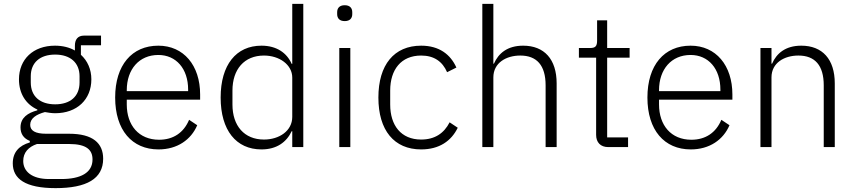

<svg xmlns="http://www.w3.org/2000/svg" viewBox="-20 -760 4419 992"><path d="M513 60C513 -20 460 -69 337 -69H218C162 -69 136 -85 136 -115C136 -149 168 -169 212 -181C229 -178 247 -175 265 -175C378 -175 452 -246 452 -350C452 -402 432 -446 398 -477V-526H502V-576H414C381 -576 367 -555 367 -524V-499C339 -515 304 -524 264 -524C151 -524 78 -453 78 -350C78 -276 114 -221 173 -194V-190C124 -177 86 -152 86 -102C86 -68 102 -45 134 -32V-24C79 -8 46 26 46 84C46 164 111 212 267 212C427 212 513 164 513 60ZM458 64C458 133 396 165 297 165H233C144 165 100 125 100 72C100 28 127 -1 171 -16H337C428 -16 458 15 458 64ZM265 -221C187 -221 139 -262 139 -334V-366C139 -436 186 -478 265 -478C343 -478 391 -436 391 -366V-334C391 -262 343 -221 265 -221Z M799 12C896 12 967 -38 999 -113L957 -141C929 -74 875 -38 802 -38C697 -38 635 -113 635 -220V-245H1014V-272C1014 -422 929 -524 798 -524C662 -524 575 -424 575 -256C575 -88 662 12 799 12ZM798 -476C890 -476 952 -405 952 -297V-289H635V-294C635 -402 699 -476 798 -476Z M1490 0H1547V-740H1490V-430H1487C1462 -487 1409 -524 1331 -524C1200 -524 1120 -425 1120 -256C1120 -87 1200 12 1331 12C1409 12 1460 -25 1487 -82H1490ZM1344 -39C1242 -39 1181 -110 1181 -220V-292C1181 -402 1242 -473 1344 -473C1423 -473 1490 -426 1490 -359V-156C1490 -84 1423 -39 1344 -39Z M1761 -651C1788 -651 1800 -666 1800 -687V-697C1800 -718 1788 -733 1761 -733C1734 -733 1722 -718 1722 -697V-687C1722 -666 1734 -651 1761 -651ZM1733 0H1790V-512H1733Z M2156 12C2250 12 2312 -32 2345 -100L2303 -128C2274 -71 2226 -39 2156 -39C2052 -39 1996 -112 1996 -220V-292C1996 -400 2052 -473 2156 -473C2223 -473 2266 -442 2290 -387L2338 -411C2308 -478 2250 -524 2156 -524C2016 -524 1935 -425 1935 -256C1935 -87 2016 12 2156 12Z M2472 0H2529V-360C2529 -436 2596 -473 2668 -473C2753 -473 2799 -423 2799 -319V0H2856V-329C2856 -454 2792 -524 2683 -524C2601 -524 2555 -484 2532 -431H2529V-740H2472Z M3225 0V-50H3117V-462H3233V-512H3117V-655H3065V-551C3065 -522 3057 -512 3029 -512H2971V-462H3060V-63C3060 -25 3082 0 3123 0Z M3549 12C3646 12 3717 -38 3749 -113L3707 -141C3679 -74 3625 -38 3552 -38C3447 -38 3385 -113 3385 -220V-245H3764V-272C3764 -422 3679 -524 3548 -524C3412 -524 3325 -424 3325 -256C3325 -88 3412 12 3549 12ZM3548 -476C3640 -476 3702 -405 3702 -297V-289H3385V-294C3385 -402 3449 -476 3548 -476Z M3966 0V-360C3966 -436 4033 -473 4105 -473C4190 -473 4236 -423 4236 -319V0H4293V-329C4293 -454 4229 -524 4120 -524C4038 -524 3992 -484 3969 -431H3966V-512H3909V0Z"/></svg>

Font: IBM Plex Arabic Light
Style: Regular
Weight: 300
Designer: Mike Abbink, Paul van der Laan, Pieter van Rosmalen, Wael Morcos, Khajak Apelian
Foundry: Bold Monday
Version: Version 1.0